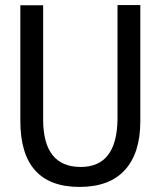

<svg xmlns="http://www.w3.org/2000/svg" viewBox="-20 -735 640 765"><path d="M539.1 -714.8V-252Q539.1 -125 477.5 -57.6Q416 9.8 296.9 9.8Q61 9.8 61 -253.9V-713.9H151.9V-258.8Q151.9 -69.8 301.8 -69.8Q445.8 -69.8 448.2 -259.8V-714.8Z"/></svg>

Font: Apple Sans Adjectives
Style: Regular
Weight: 400
Monospace: yes
Foundry: Apple Sans Adjectives
Version: Version 0.01